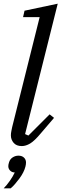

<svg xmlns="http://www.w3.org/2000/svg" viewBox="-21 -780 333 1041"><path d="M97 12Q68 12 53 -5.5Q38 -23 38 -46Q38 -57 40.5 -69Q43 -81 45 -91L194 -687H104L112 -722L292 -760L115 -53L133 -45L248 -160L272 -141L201 -58Q166 -16 142.5 -2Q119 12 97 12ZM-1 241Q16 224 33 199.5Q50 175 59 155Q44 155 34 145Q24 135 24 121Q24 112 28 100Q33 83 47.5 73.5Q62 64 79 64Q98 64 109 74.5Q120 85 120 101Q120 111 117 123Q113 139 104.5 155.5Q96 172 84.5 187.5Q73 203 61 217Q49 231 37 241H-1Z"/></svg>

Font: IBM Plex Serif
Style: Italic
Weight: 400
Italic angle: -14°
Designer: Mike Abbink, Paul van der Laan, Pieter van Rosmalen
Foundry: Bold Monday
Version: Version 3.001